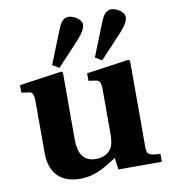

<svg xmlns="http://www.w3.org/2000/svg" viewBox="-85 -823 798 907"><g transform="rotate(-10 314.5 -369.5)"><path d="M189 -540 221 -521 330 -638C355 -666 366 -687 366 -704C366 -728 329 -751 304 -751C277 -751 264 -728 252 -698ZM394 -540 426 -521 535 -638C560 -666 571 -687 571 -704C571 -728 534 -751 509 -751C482 -751 469 -728 457 -698ZM23 -437 58 -432C74 -430 82 -421 82 -381V-138C82 -21 155 12 227 12C312 12 364 -34 404 -56L412 0H620V-38C563 -41 555 -45 555 -87V-496L548 -502L345 -473V-437L380 -432C396 -430 404 -421 404 -381V-170C404 -153 402 -129 396 -114C387 -91 361 -67 317 -67C264 -67 233 -98 233 -176V-496L226 -502L23 -473Z"/></g></svg>

Font: Heuristica
Style: Bold
Weight: 700
Version: Version 1.0.1